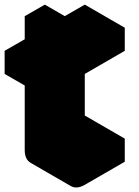

<svg xmlns="http://www.w3.org/2000/svg" viewBox="-107 -745 603 831"><path d="M173 -375 87 -325V-425L173 -475V-575L260 -625V-425Q260 -452 272 -481.5Q284 -511 303.5 -536.5Q323 -562 346 -575L433 -625V-525L260 -425V-45L433 -145V-45L260 55Q225 75 199 60Q173 45 173 5ZM433 -145 260 -45 87 -145 260 -245ZM433 -625 346 -575Q323 -562 303.5 -536.5Q284 -511 272 -481.5Q260 -452 260 -425L87 -525Q87 -552 98.9 -581.5Q110.7 -611 130.5 -636.5Q150.3 -662 173 -675L260 -725ZM173 -475 87 -425 -87 -525 0 -575ZM173 -375V5Q173 45 199 60L26 -40Q0 -55 0 -95V-475ZM260 -625 173 -575 0 -675 87 -725ZM173 -575V-475L0 -575V-675ZM87 -425V-325L-87 -425V-525Z"/></svg>

Font: Nabla Normal
Style: Regular
Weight: 400
Designer: Arthur Reinders Folmer
Version: Version 1.000